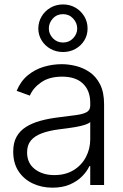

<svg xmlns="http://www.w3.org/2000/svg" viewBox="-20 -847 564 879"><path d="M220.2 12.2Q170.9 12.2 129.9 -7.1Q88.9 -26.4 64.7 -63.2Q40.5 -100.1 40.5 -152.8Q40.5 -193.4 55.7 -220.7Q70.8 -248 99.1 -265.9Q127.4 -283.7 165.8 -294.2Q204.1 -304.7 250.5 -310.1Q296.4 -315.9 328.1 -320.1Q359.9 -324.2 376.5 -333.5Q393.1 -342.8 393.1 -363.3V-376Q393.1 -432.1 359.9 -464.1Q326.7 -496.1 264.6 -496.1Q205.6 -496.1 168.5 -470.2Q131.3 -444.3 116.7 -409.2L56.2 -431.2Q74.7 -475.6 107.4 -502.4Q140.1 -529.3 180.7 -541.3Q221.2 -553.2 262.7 -553.2Q293.9 -553.2 327.6 -544.9Q361.3 -536.6 390.6 -516.6Q419.9 -496.6 438.2 -460.7Q456.5 -424.8 456.5 -370.1V0H393.1V-86.4H389.2Q378.4 -62.5 356 -39.8Q333.5 -17.1 299.8 -2.4Q266.1 12.2 220.2 12.2ZM229 -45.4Q279.3 -45.4 316.2 -67.6Q353 -89.8 373 -127.4Q393.1 -165 393.1 -209.5V-288.1Q385.7 -281.2 369.4 -275.9Q353 -270.5 331.8 -266.6Q310.5 -262.7 288.8 -259.8Q267.1 -256.8 250.5 -254.9Q204.6 -249 171.6 -236.8Q138.7 -224.6 121.3 -203.6Q104 -182.6 104 -149.4Q104 -100.1 139.4 -72.8Q174.8 -45.4 229 -45.4ZM268.6 -608.9Q236.8 -608.9 211.2 -623.3Q185.5 -637.7 170.7 -661.9Q155.8 -686 155.3 -716.3Q155.8 -747.1 170.7 -772Q185.5 -796.9 211.2 -811.8Q236.8 -826.7 268.6 -826.7Q300.3 -826.7 325.7 -811.8Q351.1 -796.9 366 -772Q380.9 -747.1 380.9 -716.3Q380.9 -686 366 -661.9Q351.1 -637.7 325.7 -623.3Q300.3 -608.9 268.6 -608.9ZM268.6 -652.3Q296.4 -652.3 314.9 -671.9Q333.5 -691.4 333.5 -716.3Q333.5 -742.2 314.9 -762.2Q296.4 -782.2 268.6 -782.2Q240.2 -782.2 221.9 -762.2Q203.6 -742.2 203.6 -716.3Q203.6 -691.4 222.2 -671.9Q240.7 -652.3 268.6 -652.3Z"/></svg>

Font: Inter Tight Light
Style: Regular
Weight: 300
Designer: Rasmus Andersson
Foundry: rsms
Version: Version 3.004